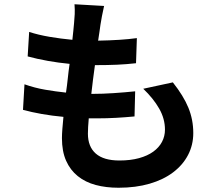

<svg xmlns="http://www.w3.org/2000/svg" viewBox="-20 -826 1040 902"><path d="M792 -439Q842 -376 865 -320Q888 -264 888 -201Q888 -145 863.5 -98Q839 -51 793.5 -16.5Q748 18 683 37Q618 56 537 56Q478 56 429.5 43Q381 30 345.5 1.5Q310 -27 290.5 -71Q271 -115 271 -177Q271 -195 273 -220.5Q275 -246 278 -277Q224 -282 176 -290.5Q128 -299 88 -310L95 -430Q143 -413 192.5 -404.5Q242 -396 290 -391Q295 -424 298.5 -458Q302 -492 307 -526Q255 -531 204.5 -540Q154 -549 110 -561L117 -676Q160 -662 213 -653Q266 -644 320 -639Q323 -662 324.5 -681.5Q326 -701 328 -718Q330 -738 331 -759.5Q332 -781 330 -806L469 -798Q463 -771 459 -750.5Q455 -730 452 -710Q450 -697 447.5 -678Q445 -659 441 -635Q495 -636 541.5 -639Q588 -642 623 -647L619 -529Q575 -524 530.5 -522Q486 -520 426 -520Q421 -487 417 -452.5Q413 -418 409 -385H416Q462 -385 514 -388.5Q566 -392 615 -397L612 -279Q570 -275 526.5 -272.5Q483 -270 437 -270H397Q395 -248 394 -230Q393 -212 393 -198Q393 -137 430 -104.5Q467 -72 541 -72Q593 -72 633 -83Q673 -94 700 -113.5Q727 -133 741 -159.5Q755 -186 755 -217Q755 -268 728 -315.5Q701 -363 653 -409Z"/></svg>

Font: SpoqaHanSansJP-Bold
Style: Regular
Weight: 700
Designer: [Source Han Sans]
Ryoko NISHIZUKA  (kana & ideographs); Paul D. Hunt (Latin, Greek & Cyrillic); Wenlong ZHANG  (bopomofo
Foundry: Spoqa (http://bi.spoqa.com)
Version: Version 1.002.20150607